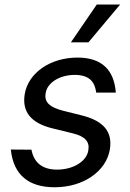

<svg xmlns="http://www.w3.org/2000/svg" viewBox="-20 -803 566 835"><path d="M398.4 -400.2H483.7C476.2 -500.4 421.2 -552.6 317.1 -552.6C200.3 -552.6 103.7 -487.6 87.7 -394.5C74.9 -318.5 112.6 -267.8 209.9 -244.3L296.9 -223C350.1 -210.2 371.1 -186.1 364 -148.8C357.2 -103 301.5 -65.3 227.3 -65.3C165.1 -65.7 127.5 -94.8 116.8 -152L27 -152.7C38.7 -39.8 107.2 11.4 217.7 11.4C343 11.4 441.8 -58.2 457.7 -152.7C470.5 -230.1 430.4 -277.3 335.9 -301.1L256 -321C196 -336.3 171.5 -358.3 178.6 -398.1C185.4 -443.9 240.1 -477.3 305.4 -477.3C373.2 -477.3 393.1 -441.8 398.4 -400.2ZM288.4 -619H364.7L502.5 -783.4H400.9Z"/></svg>

Font: Margiela Sans Text
Style: Italic
Weight: 400
Italic angle: -9.39999°
Designer: Stefan Endress, Andreas Faust
Version: Version 1.100;FEAKit 1.0